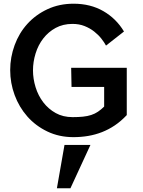

<svg xmlns="http://www.w3.org/2000/svg" viewBox="-20 -735 773 1036"><path d="M376 5Q299 5 235.5 -25.5Q172 -56 127.5 -106.5Q83 -157 59 -222Q35 -287 35 -357Q35 -426 59 -491.5Q83 -557 128 -606.5Q173 -656 236.5 -685.5Q300 -715 377 -715Q468 -715 537.5 -675Q607 -635 649 -565L552 -489Q543 -506 527 -526.5Q511 -547 488 -565Q465 -583 436 -594.5Q407 -606 371 -606Q320 -606 280.5 -584.5Q241 -563 213.5 -527.5Q186 -492 172 -446.5Q158 -401 158 -355Q158 -310 172 -264.5Q186 -219 213.5 -183Q241 -147 280.5 -125Q320 -103 372 -103Q403 -103 427.5 -105.5Q452 -108 472 -114.5Q492 -121 509 -132.5Q526 -144 542 -160V-266H366L364 -369H664V-114Q633 -81 599.5 -58.5Q566 -36 530 -22Q494 -8 455.5 -1.5Q417 5 376 5ZM287 281 328 47H468L360 281Z"/></svg>

Font: Rising Sun SemiBold
Style: Regular
Weight: 600
Designer: Matt McInerney, Pablo Impallari, Rodrigo Fuenzalida (Raleway font), Stephen Hutchings (Greek), Cristiano Sobral (main ch
Foundry: The Rising Sun Project Authors
Version: Version 4.327; ttfautohint (v1.8.4.7-5d5b-dirty)